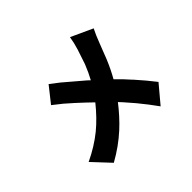

<svg xmlns="http://www.w3.org/2000/svg" viewBox="-179 -1038 1328 1328"><g transform="rotate(-45 484.5 -374.5)"><path d="M501 -164Q466 -125 431 -93Q348 -17 245 40L126 -87Q229 -136 308 -200Q381 -260 450 -346L401 -393Q370 -422 347 -443Q316 -471 287 -496Q253 -523 220 -549L311 -664Q340 -642 376 -614L517 -494L536 -476Q563 -525 586 -583L622 -691Q638 -743 645 -789L804 -716Q795 -699 782 -669Q772 -646 763 -622L716 -501Q685 -427 652 -370Q702 -322 740 -278L747 -271Q775 -240 806 -203L859 -137L750 -7Q703 -73 646 -142L613 -180Q586 -212 562 -237Q530 -196 501 -164Z"/></g></svg>

Font: Xiangcui Wave Sans Xiangcui Wave Sans
Style: Regular
Weight: 800
Width: 3
Version: Version 0.920;March 28, 2024;FontCreator 14.0.0.2814 64-bit